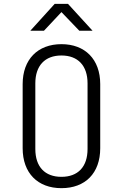

<svg xmlns="http://www.w3.org/2000/svg" viewBox="-20 -970 640 1000"><path d="M138 -810H209L300 -907L393 -810H462L334 -950H265ZM300 10C424 10 502 -68 502 -198V-532C502 -661 423 -740 300 -740C177 -740 98 -661 98 -532V-198C98 -68 177 10 300 10ZM300 -49C214 -49 164 -101 164 -194V-536C164 -628 214 -681 300 -681C386 -681 436 -628 436 -536V-194C436 -101 386 -49 300 -49Z"/></svg>

Font: JetBrains Mono ExtraLight
Style: Regular
Weight: 240
Monospace: yes
Designer: Philipp Nurullin, Konstantin Bulenkov
Foundry: JetBrains
Version: Version 2.305